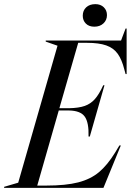

<svg xmlns="http://www.w3.org/2000/svg" viewBox="-73 -908 632 928"><path d="M504 -205H511L427 0H-53V-5L15 -25L205 -687L148 -707V-712H512L534 -770H539V-550H534L528 -572Q516 -620 496 -648Q476 -676 440.5 -688.5Q405 -701 348 -701H305L214 -385H262Q308 -386 336.5 -396Q365 -406 385.5 -429Q406 -452 426 -496H432L361 -248H355Q357 -316 336.5 -344.5Q316 -373 261 -374H211L107 -11H150Q245 -11 305 -26.5Q365 -42 405.5 -76Q446 -110 483 -170ZM327 -832Q327 -857 343.5 -872.5Q360 -888 388 -888Q413 -888 428.5 -873Q444 -858 444 -835Q444 -811 427 -795Q410 -779 383 -779Q357 -779 342 -794Q327 -809 327 -832Z"/></svg>

Font: Nyght Serif Italic
Style: Regular
Weight: 400
Italic angle: -16°
Designer: Maksym Kobuzan
Version: Version 0.410